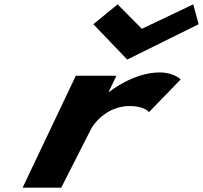

<svg xmlns="http://www.w3.org/2000/svg" viewBox="-20 -860 930 880"><path d="M519.1 -840 407.8 -749 563.2 -587 890.4 -749 865.7 -840 630.2 -728ZM260.7 0H83.7L327.6 -513H513.5L478.3 -439H480.7C480.7 -439 590.8 -528 711.3 -528C777.3 -528 808.1 -496 808.1 -496L662.8 -346C662.8 -346 643.1 -374 574.5 -374C463.1 -374 404.1 -283 398 -270Z"/></svg>

Font: Hussar
Style: BdSuprExtOblFive
Weight: 700
Foundry: Cannot Into Space Fonts
Version: Version 2.00